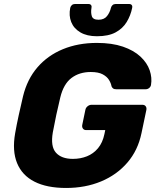

<svg xmlns="http://www.w3.org/2000/svg" viewBox="-20 -923 771 953"><path d="M308 10Q212.6 10 151.1 -21.3Q89.6 -52.6 64.8 -113.3Q39.9 -173.9 55.1 -261.2Q62.5 -303.7 73.2 -352.5Q83.9 -401.2 94.3 -445Q115.1 -530.2 166.1 -589.1Q217.1 -648 292.5 -679Q367.9 -710 461 -710Q536.2 -710 590.3 -691.4Q644.4 -672.7 677.3 -641.9Q710.2 -611.1 722.9 -574.2Q735.6 -537.3 729.5 -501.3Q727.9 -492.3 720.2 -486.1Q712.6 -480 703.2 -480H556.9Q546.6 -480 541.8 -483.6Q536.9 -487.1 533.6 -494.4Q531.3 -509.1 521.3 -525.8Q511.3 -542.4 489.9 -554Q468.6 -565.6 430.5 -565.6Q374 -565.6 334.7 -535.9Q295.5 -506.1 279.4 -440Q269 -397.5 259.6 -353.7Q250.2 -310 242.2 -266.2Q230.1 -196.1 257.6 -165.2Q285.1 -134.4 341.6 -134.4Q379.4 -134.4 411.5 -147.2Q443.6 -160 466.6 -187.4Q489.5 -214.9 498.3 -257.5L502.4 -277.3H407.7Q397.1 -277.3 391.7 -284.7Q386.2 -292.1 388.2 -302.8L403.7 -377.4Q405.7 -388.4 414.8 -395.6Q423.9 -402.9 434.5 -402.9H686.6Q697.6 -402.9 703.1 -395.6Q708.5 -388.4 706.5 -377.4L682.5 -263.1Q664.9 -176.9 612.2 -115.9Q559.6 -54.9 481.5 -22.4Q403.4 10 308 10ZM461.2 -743.1Q411.5 -743.1 378.9 -762.3Q346.4 -781.5 333.6 -813.5Q320.8 -845.5 328.6 -884.1Q330.6 -892.1 336.6 -897.6Q342.6 -903.1 351.6 -903.1H419.1Q428.1 -903.1 432.1 -897.6Q436.1 -892.1 434.1 -884.1Q430.1 -861.4 435.6 -843.2Q441.1 -825 468.9 -825Q497 -825 511.2 -843.2Q525.5 -861.4 530.6 -884.1Q532.6 -892.1 538.6 -897.6Q544.6 -903.1 553.6 -903.1H621.1Q630.1 -903.1 634.1 -897.6Q638.1 -892.1 636.1 -884.1Q628.2 -845.5 608.7 -813.5Q589.2 -781.5 553.8 -762.3Q518.4 -743.1 461.2 -743.1Z"/></svg>

Font: Rubik Light
Style: Italic
Weight: 300
Italic angle: -12°
Designer: Hubert and Fischer
Foundry: Hubert and Fischer
Version: Version 2.300;gftools[0.9.30]